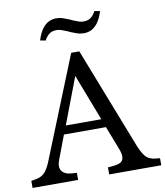

<svg xmlns="http://www.w3.org/2000/svg" viewBox="-97 -992 923 1071"><g transform="rotate(-10 364.5 -456.0)"><path d="M0 0V-40L28 -45Q60 -51 78 -71Q96 -91 112 -131L343 -705H389L613 -131Q629 -91 647.5 -68.5Q666 -46 706 -42L729 -40V0H434V-40L467 -43Q511 -47 520 -69Q529 -91 513 -131L462 -263H224L174 -131Q158 -91 173 -68Q188 -45 229 -42L258 -40V0ZM243 -311H444L343 -574ZM215 -797 184 -803Q198 -847 216.5 -870Q235 -893 255 -901Q275 -909 293 -909Q314 -909 332.5 -902.5Q351 -896 363 -891L385 -881Q404 -873 416.5 -869Q429 -865 441 -865Q469 -865 485 -878.5Q501 -892 511 -912L542 -906Q528 -862 509.5 -839Q491 -816 471.5 -808Q452 -800 433 -800Q412 -800 393.5 -806.5Q375 -813 363 -818L341 -828Q322 -836 309.5 -840Q297 -844 285 -844Q257 -844 241 -830.5Q225 -817 215 -797Z"/></g></svg>

Font: Hedvig Letters Serif 12pt
Style: Regular
Weight: 400
Designer: Alexander Örn & Tor Weibull
Foundry: Kanon Foundry
Version: Version 1.000; ttfautohint (v1.8.4.7-5d5b)